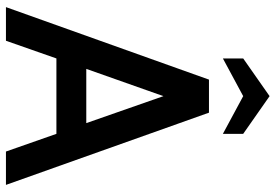

<svg xmlns="http://www.w3.org/2000/svg" viewBox="-164 -786 949 662"><g transform="rotate(90 311.0 -454.5)"><path d="M441 -174H181L120 0H4L254 -700H368L617 0H502ZM404 -277 311 -543 217 -277ZM441 -818V-748L311 -818L181 -748V-818L311 -909Z"/></g></svg>

Font: Cabin SemiBold
Style: Regular
Weight: 600
Designer: Pablo Impallari
Foundry: Pablo Impallari. http://www.impallari.com Igino Marini. http://www.ikern.com
Version: Version 2.001